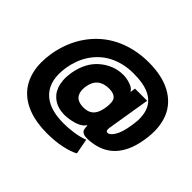

<svg xmlns="http://www.w3.org/2000/svg" viewBox="-208 -1014 1510 1510"><g transform="rotate(45 547.0 -259.0)"><path d="M63.9 -244.3Q76.3 -317.1 102.3 -382.1Q128.2 -447.1 166.7 -502.1Q205.3 -557.2 255.7 -601.4Q306.1 -645.6 367.5 -676.3Q429 -707 501.1 -723.5Q573.2 -740.1 654.8 -740.1Q802.6 -740.1 900.9 -687.1Q950.3 -660.5 986 -621.8Q1021.7 -583.1 1042.1 -532.7Q1062.5 -482.2 1067.3 -420.5Q1072.1 -358.7 1059.7 -285.5Q1047.9 -210.9 1022.7 -155Q997.5 -99.1 960.2 -60.7Q922.9 -22.4 873.9 -1.1Q824.9 20.2 765.6 25.6Q756.7 26.3 748.9 26.8Q741.1 27.3 734 27.3Q725.1 27.3 714.8 26.3Q704.5 25.2 695.3 21.7Q686.1 18.1 678.6 11.9Q671.2 5.7 668.3 -5Q665.8 -13.5 664.8 -22.5Q663.7 -31.6 663.4 -41.5V-46.9H659.1Q652.3 -34.4 639.9 -24.5Q627.5 -14.6 611.5 -6.7Q595.5 1.1 577.6 6.4Q559.7 11.7 541.7 15.3Q523.8 18.8 507.5 20.4Q491.1 22 478.7 22Q473.7 22 468.8 21.8Q463.8 21.7 458.8 21.3Q432.9 19.9 407.7 12.6Q382.5 5.3 360.3 -8.7Q338.1 -22.7 320.1 -44.2Q302.2 -65.7 291 -95.2Q279.8 -124.6 276.8 -162.8Q273.8 -201 281.2 -248.6Q287.3 -284.1 297.4 -314.3Q307.5 -344.5 320.8 -369.5Q334.2 -394.5 350.3 -415Q366.5 -435.4 384.6 -451.3Q425.4 -487.9 475 -508.3Q524.5 -528.8 580.6 -528.8Q589.5 -528.8 598.2 -528.2Q606.9 -527.7 615.1 -526.3Q634.9 -523.1 651.6 -517.9Q668.3 -512.8 680.9 -506.4Q693.5 -500 701.5 -492.5Q709.5 -485.1 711.6 -477.3H717.3L723 -517H858L798.3 -153.4Q797.2 -142.8 798.1 -135.8Q799 -128.9 801.3 -125Q803.6 -121.1 807.4 -119.5Q811.1 -117.9 815.3 -117.9Q840.9 -117.9 867.9 -161.9Q894.9 -205.6 909.1 -298.3Q917.6 -348.4 915.7 -387.6Q913.7 -426.8 903.4 -457Q893.1 -487.2 875.9 -509.1Q858.7 -530.9 836.6 -546Q814.6 -561.1 789.1 -570.5Q763.5 -579.9 736.5 -585Q709.5 -590.2 682.5 -592Q655.5 -593.8 630.7 -593.8Q569.6 -593.8 517.8 -581Q465.9 -568.2 423.1 -545.5Q380.3 -522.7 346.8 -490.9Q313.2 -459.2 288.5 -421.3Q263.8 -383.5 247.9 -340.7Q231.9 -297.9 224.4 -252.8Q198.2 -93.8 274.9 -9.6Q350.9 73.9 518.5 73.9Q544 73.9 572.3 71.9Q600.5 70 628.9 65.7Q657.3 61.4 684.7 54.7Q712 47.9 735.8 38.4L759.9 166.2Q721.6 188.9 647 205.3Q573.2 221.6 481.5 221.6Q365.1 221.6 278.6 189.8Q192.1 158 138.5 98.2Q84.9 38.4 65.5 -48.1Q46.2 -134.6 63.9 -244.3ZM438.9 -191.1Q442.1 -176.5 449.6 -164.2Q457 -152 469.3 -143.3Q481.5 -134.6 498.9 -129.8Q516.3 -125 539.8 -125Q572.1 -125 594.3 -134.2Q616.5 -143.5 631 -160.5Q645.6 -177.6 653.8 -201.3Q661.9 -225.1 666.2 -254.3Q668.7 -270.6 669 -285.2Q669.4 -299.7 668 -312.9Q666.5 -326.3 661 -337.5Q655.5 -348.7 644.9 -356.7Q634.2 -364.7 617.9 -369.1Q601.6 -373.6 578.1 -373.6Q518.8 -373.6 483 -343.8Q447.1 -313.9 437.5 -252.8Q432.2 -218.4 438.9 -191.1Z"/></g></svg>

Font: Inter P Black
Style: Italic
Weight: 900
Italic angle: -9.40001°
Designer: Rasmus Andersson
Foundry: rsms
Version: Version 3.018;git-588b23468